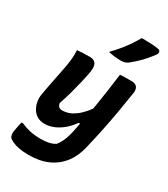

<svg xmlns="http://www.w3.org/2000/svg" viewBox="-240 -922 1081 1232"><g transform="rotate(30 300.0 -306.5)"><path d="M113 -538Q136 -540 159.5 -541Q183 -542 207 -542Q229 -542 241.5 -532.5Q254 -523 258 -505.5Q262 -488 258 -463Q250 -418 239.5 -373.5Q229 -329 216.5 -283.5Q204 -238 187 -189Q189 -173 198 -164Q207 -155 225 -155Q246 -155 269 -162.5Q292 -170 316.5 -187.5Q341 -205 366 -233.5Q391 -262 416 -304L389 -139H355Q332 -105 301.5 -79Q271 -53 237 -38.5Q203 -24 170 -24Q136 -24 113 -38Q90 -52 76.5 -75Q63 -98 58.5 -125.5Q54 -153 59 -179Q69 -239 81 -296Q93 -353 104 -413Q110 -447 112.5 -477Q115 -507 113 -538ZM431 -539Q452 -541 473.5 -541Q495 -541 517 -541Q536 -541 547 -534Q558 -527 562.5 -515.5Q567 -504 566 -488Q553 -403 540 -328.5Q527 -254 512 -181.5Q497 -109 478 -30Q461 44 421.5 95Q382 146 322 173Q262 200 180 200Q139 200 108 194Q77 188 57.5 178.5Q38 169 30 161Q24 152 22 139Q20 126 23 111Q26 92 29.5 76Q33 60 37 42H49Q82 57 116.5 64.5Q151 72 197 72Q229 72 254.5 66.5Q280 61 301 48Q313 33 322 16.5Q331 0 338 -20Q345 -40 351 -64Q364 -125 375.5 -182.5Q387 -240 396.5 -298Q406 -356 414.5 -415.5Q423 -475 431 -539ZM435 -813Q473 -813 503.5 -811.5Q534 -810 563 -805Q573 -802 575.5 -792.5Q578 -783 573 -773Q554 -747 533.5 -723Q513 -699 490 -677.5Q467 -656 441 -635Q429 -627 417.5 -623.5Q406 -620 391 -620Q366 -620 341.5 -623Q317 -626 297 -631Q325 -660 348.5 -688Q372 -716 393.5 -747Q415 -778 435 -813Z"/></g></svg>

Font: Rec Mono Semicasual
Style: Bold Italic
Weight: 700
Italic angle: -10°
Version: Version 1.085; ttfautohint (v1.8.4.7-5d5b)